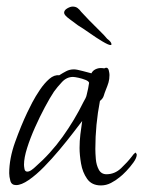

<svg xmlns="http://www.w3.org/2000/svg" viewBox="-20 -557 436 584"><path d="M287 7Q259 7 245 -13Q231 -33 226.5 -59.5Q222 -86 222 -107Q222 -128 224.5 -148.5Q227 -169 230 -189Q220 -176 202 -152.5Q184 -129 161 -101.5Q138 -74 114 -49.5Q90 -25 67.5 -9.5Q45 6 29 6Q15 6 11.5 -7Q8 -20 8 -30Q8 -75 26 -125Q44 -175 63 -215Q68 -226 78 -245Q88 -264 101.5 -284Q115 -304 130 -317Q145 -330 160 -328Q171 -335 181.5 -340.5Q192 -346 205 -346Q213 -346 231.5 -341Q250 -336 258 -334Q262 -342 270 -346Q278 -350 286 -350Q294 -350 297 -349Q301 -351 303 -351Q309 -351 311 -342.5Q313 -334 313 -329Q313 -316 310 -306Q307 -296 302 -284Q298 -274 295.5 -265.5Q293 -257 284 -250Q277 -214 273.5 -177.5Q270 -141 270 -104Q270 -91 271.5 -73Q273 -55 280.5 -41Q288 -27 304 -27Q329 -27 348.5 -45.5Q368 -64 381 -81Q383 -84 386 -87.5Q389 -91 393 -93L396 -87Q396 -77 386 -63Q376 -49 364 -36.5Q352 -24 344 -18Q332 -8 317.5 -0.5Q303 7 287 7ZM63 -35Q69 -35 76 -40Q83 -45 87 -49Q134 -90 170.5 -141Q207 -192 234 -247Q237 -252 240 -258Q243 -264 244 -270Q246 -278 248 -287.5Q250 -297 251 -305Q250 -310 240 -314Q230 -318 218.5 -320.5Q207 -323 202 -323Q183 -323 168.5 -307.5Q154 -292 144 -278Q132 -260 116.5 -231Q101 -202 86.5 -169.5Q72 -137 62.5 -107Q53 -77 53 -56Q53 -51 54.5 -43Q56 -35 63 -35ZM316 -420Q310 -420 291.5 -431Q273 -442 252.5 -456.5Q232 -471 217 -480Q208 -487 191.5 -499Q175 -511 175 -518Q175 -526 184.5 -531.5Q194 -537 201 -537Q210 -537 216 -532.5Q222 -528 227 -521Q236 -511 251.5 -495Q267 -479 282.5 -464Q298 -449 306 -439Q309 -437 314 -432Q319 -427 319 -422Q319 -420 316 -420Z"/></svg>

Font: Moon Dance
Style: Regular
Weight: 400
Designer: Robert E. Leuschke
Foundry: Robert E. Leuschke
Version: Version 1.010; ttfautohint (v1.8.3)